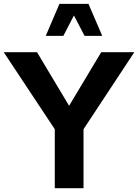

<svg xmlns="http://www.w3.org/2000/svg" viewBox="-23 -988 726 1008"><path d="M513.7 -799.8 441.4 -967.8H289.1L217.3 -799.8H309.6L365.2 -906.7L420.9 -799.8ZM508.3 -713.9 339.8 -432.6 171.4 -713.9H-3.4L264.6 -309.6V0H415.5V-309.6L682.1 -713.9Z"/></svg>

Font: Estedad-FD-VF Thin
Style: Regular
Weight: 100
Designer: Amin Abedi
Version: Version 5.0